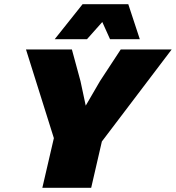

<svg xmlns="http://www.w3.org/2000/svg" viewBox="-20 -896 839 916"><path d="M182 0 237 -237 104 -660H323L364 -509L389 -392L457 -509L556 -660H799L466 -221L415 0ZM592 -876 647 -709H505L468 -791L395 -709H241L374 -876Z"/></svg>

Font: Work Sans Black
Style: Italic
Weight: 900
Italic angle: -13°
Designer: Wei Huang
Foundry: Wei Huang
Version: Version 2.009; ttfautohint (v1.8.3)